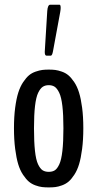

<svg xmlns="http://www.w3.org/2000/svg" viewBox="-20 -794 415 819"><path d="M178.2 -556.6Q170.9 -556.6 170.9 -572.3Q170.9 -575.7 171.9 -589.4L181.6 -747.1Q183.6 -773.9 194.3 -773.9H233.9Q238.8 -773.9 238.8 -760.3Q238.8 -753.9 236.8 -742.2L206.1 -575.7Q202.6 -556.6 196.8 -556.6ZM250.5 -247.1Q250.5 -304.2 246.1 -341.8Q241.7 -379.4 232.7 -398.2Q223.6 -417 213.4 -423.8Q203.1 -430.7 188 -430.7Q172.9 -430.7 162.4 -423.8Q151.9 -417 142.8 -398.2Q133.8 -379.4 129.4 -342Q125 -304.7 125 -247.1Q125 -188.5 129.2 -150.4Q133.3 -112.3 142.3 -93.3Q151.4 -74.2 161.9 -67.6Q172.4 -61 188 -61Q203.6 -61 213.9 -67.6Q224.1 -74.2 232.9 -93Q241.7 -111.8 246.1 -150.1Q250.5 -188.5 250.5 -247.1ZM216.3 3.9Q204.1 5.4 188 5.4Q171.9 5.4 159.4 3.9Q147 2.4 130.9 -3.4Q114.7 -9.3 102.8 -19.5Q90.8 -29.8 78.1 -48.8Q65.4 -67.9 57.6 -93.8Q49.8 -119.6 44.7 -158.9Q39.6 -198.2 39.6 -247.1Q39.6 -295.9 44.7 -334.7Q49.8 -373.5 58.1 -399.4Q66.4 -425.3 79.1 -444.1Q91.8 -462.9 103.8 -472.9Q115.7 -482.9 132.1 -488.5Q148.4 -494.1 160.4 -495.6Q172.4 -497.1 188 -497.1Q203.6 -497.1 215.6 -495.6Q227.5 -494.1 243.7 -488.5Q259.8 -482.9 271.7 -472.9Q283.7 -462.9 296.4 -444.1Q309.1 -425.3 317.1 -399.4Q325.2 -373.5 330.3 -334.7Q335.4 -295.9 335.4 -247.1Q335.4 -198.2 330.3 -158.9Q325.2 -119.6 317.4 -93.8Q309.6 -67.9 297.1 -48.8Q284.7 -29.8 272.7 -19.5Q260.7 -9.3 244.6 -3.4Q228.5 2.4 216.3 3.9Z"/></svg>

Font: BenchNine
Style: Bold
Weight: 700
Version: Version 1 ; ttfautohint (v0.92.18-e454-dirty) -l 8 -r 50 -G 